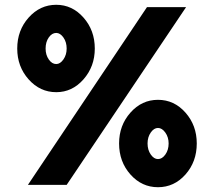

<svg xmlns="http://www.w3.org/2000/svg" viewBox="-20 -780 903 810"><path d="M217.3 -391.1Q148.9 -391.1 100.8 -445.1Q52.7 -499 52.7 -575.2Q52.7 -651.9 100.8 -705.8Q148.9 -759.8 217.3 -759.8Q284.7 -759.8 332.3 -705.8Q379.9 -651.9 379.9 -575.2Q379.9 -499.5 332.3 -445.3Q284.7 -391.1 217.3 -391.1ZM97.7 0 600.1 -750H765.1L261.2 0ZM217.3 -509.8Q233.9 -509.8 247.6 -529.3Q261.2 -548.8 261.2 -575.2Q261.2 -602.5 247.6 -621.8Q233.9 -641.1 217.3 -641.1Q199.2 -641.1 185.8 -622.1Q172.4 -603 172.4 -575.2Q172.4 -548.3 185.8 -529.1Q199.2 -509.8 217.3 -509.8ZM482.4 -174.8Q482.4 -251 530.3 -304.9Q578.1 -358.9 646.5 -358.9Q714.8 -358.9 762.5 -304.9Q810.1 -251 810.1 -174.8Q810.1 -97.7 762.5 -43.9Q714.8 9.8 646.5 9.8Q578.1 9.8 530.3 -43.9Q482.4 -97.7 482.4 -174.8ZM646.5 -108.9Q664.1 -108.9 677.7 -128.2Q691.4 -147.5 691.4 -174.8Q691.4 -201.2 677.5 -220.7Q663.6 -240.2 646.5 -240.2Q629.4 -240.2 616 -220.9Q602.5 -201.7 602.5 -174.8Q602.5 -147.5 616 -128.2Q629.4 -108.9 646.5 -108.9Z"/></svg>

Font: Now
Style: Bold
Weight: 700
Designer: Alfredo Marco Pradil
Foundry: Alfredo Marco Pradil
Version: Version 1.002;PS 001.002;hotconv 1.0.88;makeotf.lib2.5.64775